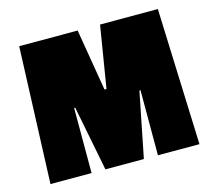

<svg xmlns="http://www.w3.org/2000/svg" viewBox="-92 -732 938 844"><g transform="rotate(-15 377.0 -310.5)"><path d="M716 0H527V-296H522L463 0H288L230 -296H225V0H38L62 -621H328L375 -340H384L430 -621H693Z"/></g></svg>

Font: Passion One
Style: Bold
Weight: 700
Designer: Alejandro Lo Celso
Foundry: Fontstage
Version: Version 1.002